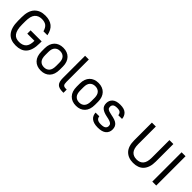

<svg xmlns="http://www.w3.org/2000/svg" viewBox="274 -1971 3241 3241"><g transform="rotate(45 1895.0 -350.0)"><path d="M330 7Q268 7 219 -12Q170 -31 136 -71Q102 -111 84 -172.5Q66 -234 66 -320V-400Q66 -556 136 -631.5Q206 -707 330 -707Q439 -707 503.5 -655.5Q568 -604 589 -495H495Q475 -566 436 -595Q397 -624 330 -624Q249 -624 204 -572.5Q159 -521 159 -400V-320Q159 -252 170.5 -205.5Q182 -159 204 -130Q226 -101 257.5 -88.5Q289 -76 330 -76Q412 -76 456.5 -121.5Q501 -167 501 -274H330V-353H594V-312Q594 -224 576 -163Q558 -102 524 -64.5Q490 -27 441 -10Q392 7 330 7Z M930 7Q830 7 771 -54.5Q712 -116 712 -232V-308Q712 -362 727.5 -404.5Q743 -447 771.5 -476.5Q800 -506 840 -521.5Q880 -537 930 -537Q980 -537 1020 -521.5Q1060 -506 1088.5 -476.5Q1117 -447 1132.5 -404.5Q1148 -362 1148 -308V-232Q1148 -116 1089 -54.5Q1030 7 930 7ZM930 -71Q990 -71 1025 -109.5Q1060 -148 1060 -232V-308Q1060 -384 1025 -421.5Q990 -459 930 -459Q870 -459 835 -421.5Q800 -384 800 -308V-232Q800 -148 835 -109.5Q870 -71 930 -71Z M1445 0Q1358 0 1321 -37.5Q1284 -75 1284 -165V-700H1373V-165Q1373 -113 1389.5 -95Q1406 -77 1448 -77H1468V0Z M1770 7Q1670 7 1611 -54.5Q1552 -116 1552 -232V-308Q1552 -362 1567.5 -404.5Q1583 -447 1611.5 -476.5Q1640 -506 1680 -521.5Q1720 -537 1770 -537Q1820 -537 1860 -521.5Q1900 -506 1928.5 -476.5Q1957 -447 1972.5 -404.5Q1988 -362 1988 -308V-232Q1988 -116 1929 -54.5Q1870 7 1770 7ZM1770 -71Q1830 -71 1865 -109.5Q1900 -148 1900 -232V-308Q1900 -384 1865 -421.5Q1830 -459 1770 -459Q1710 -459 1675 -421.5Q1640 -384 1640 -308V-232Q1640 -148 1675 -109.5Q1710 -71 1770 -71Z M2290 7Q2237 7 2199.5 -4.5Q2162 -16 2137.5 -36.5Q2113 -57 2101 -85Q2089 -113 2087 -147H2176Q2178 -129 2184.5 -115Q2191 -101 2204 -90.5Q2217 -80 2238 -74.5Q2259 -69 2290 -69Q2355 -69 2380.5 -89.5Q2406 -110 2406 -144Q2406 -158 2402 -170.5Q2398 -183 2384.5 -194Q2371 -205 2345 -214.5Q2319 -224 2276 -232Q2188 -249 2144.5 -283.5Q2101 -318 2101 -387Q2101 -453 2147.5 -495Q2194 -537 2290 -537Q2386 -537 2430.5 -495Q2475 -453 2479 -387H2390Q2386 -422 2365 -441.5Q2344 -461 2290 -461Q2234 -461 2211.5 -442Q2189 -423 2189 -389Q2189 -374 2193 -362Q2197 -350 2209.5 -340.5Q2222 -331 2245 -323Q2268 -315 2306 -308Q2355 -299 2390.5 -286.5Q2426 -274 2448.5 -255Q2471 -236 2482 -209.5Q2493 -183 2493 -147Q2493 -79 2444 -36Q2395 7 2290 7Z M3135 7Q3016 7 2947.5 -63.5Q2879 -134 2879 -280V-700H2973V-280Q2973 -173 3015 -124.5Q3057 -76 3135 -76Q3213 -76 3255 -124.5Q3297 -173 3297 -280V-700H3391V-280Q3391 -207 3373 -153Q3355 -99 3322 -63.5Q3289 -28 3241.5 -10.5Q3194 7 3135 7Z M3588 -700H3682V0H3588Z"/></g></svg>

Font: Golos UI
Style: Regular
Weight: 400
Designer: A.Korolkova, Vitaly Kuzmin
Foundry: ParaType Ltd
Version: Version 2.000